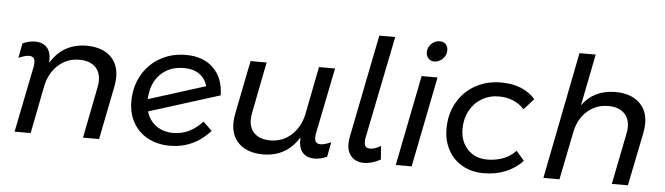

<svg xmlns="http://www.w3.org/2000/svg" viewBox="-47 -927 3870 1118"><g transform="rotate(5 1888.0 -368.0)"><path d="M141 -388Q143 -396 143 -411Q143 -447 109 -447Q87 -447 48 -430L64 -516Q102 -533 138 -533Q177 -533 200.5 -512Q224 -491 228 -452L229 -417Q299 -533 435 -535Q525 -535 575 -490.5Q625 -446 625 -368Q625 -342 619 -312L557 0H463L522 -301Q526 -318 526 -339Q526 -391 493.5 -420.5Q461 -450 403 -450Q332 -450 280.5 -404Q229 -358 212 -281L157 0H63Z M1154 -154 1206 -104Q1109 3 971 3Q898 3 842 -27Q786 -57 755.5 -111Q725 -165 725 -235Q725 -319 762.5 -387Q800 -455 867 -493.5Q934 -532 1020 -532Q1121 -532 1180 -473.5Q1239 -415 1240 -315L827 -185Q842 -133 883.5 -103Q925 -73 984 -73Q1080 -73 1154 -154ZM819 -256 1152 -361Q1137 -408 1102 -431.5Q1067 -455 1014 -455Q929 -455 876 -402Q823 -349 819 -256Z M1812 -141Q1810 -133 1810 -118Q1810 -82 1844 -82Q1866 -82 1905 -99L1889 -13Q1851 4 1815 4Q1776 4 1752.5 -17Q1729 -38 1725 -77L1724 -112Q1654 4 1518 6Q1428 6 1378 -38.5Q1328 -83 1328 -161Q1328 -187 1334 -217L1396 -529H1490L1431 -228Q1427 -211 1427 -190Q1427 -138 1459.5 -108.5Q1492 -79 1550 -79Q1621 -79 1672.5 -125Q1724 -171 1741 -248L1796 -529H1890Z M2223 -742 2102 -142Q2100 -133 2100 -119Q2100 -99 2108.5 -90.5Q2117 -82 2135 -82Q2160 -82 2196 -103L2202 -24Q2150 4 2106 4Q2060 4 2033 -23.5Q2006 -51 2006 -99Q2006 -120 2010 -139L2130 -742Z M2532 -691Q2532 -662 2510.5 -641Q2489 -620 2461 -620Q2440 -620 2427 -634.5Q2414 -649 2414 -670Q2414 -699 2435 -719.5Q2456 -740 2484 -740Q2506 -740 2519 -726.5Q2532 -713 2532 -691ZM2489 -529 2384 0H2291L2396 -529Z M2567 -237Q2567 -322 2605 -389.5Q2643 -457 2710 -494.5Q2777 -532 2860 -532Q2926 -532 2977 -511.5Q3028 -491 3061 -452L3004 -388Q2947 -450 2855 -450Q2800 -450 2755.5 -423.5Q2711 -397 2685.5 -350Q2660 -303 2660 -244Q2660 -170 2704 -124Q2748 -78 2818 -78Q2869 -78 2912 -94.5Q2955 -111 2985 -144L3032 -89Q2991 -45 2933.5 -21Q2876 3 2805 3Q2734 3 2680 -27.5Q2626 -58 2596.5 -112.5Q2567 -167 2567 -237Z M3717 -367Q3717 -341 3711 -312L3648 0H3554L3614 -301Q3618 -318 3618 -338Q3618 -390 3585.5 -420Q3553 -450 3494 -450Q3424 -450 3372.5 -405Q3321 -360 3305 -284L3248 0H3154L3300 -742H3395L3335 -440Q3401 -533 3526 -535Q3616 -535 3666.5 -490Q3717 -445 3717 -367Z"/></g></svg>

Font: TypoPRO Montserrat Alternates
Style: Italic
Weight: 400
Italic angle: -11.3°
Designer: Julieta Ulanovsky
Foundry: Julieta Ulanovsky
Version: Version 6.001